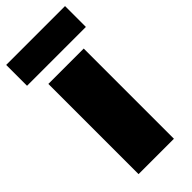

<svg xmlns="http://www.w3.org/2000/svg" viewBox="-272 -830 879 879"><g transform="rotate(-45 167.5 -391.0)"><path d="M52 0H281V-584H52ZM358 -647V-782H-23V-647Z"/></g></svg>

Font: Bounded ExtBd
Style: Regular
Weight: 800
Designer: Vlad Churkin
Version: Version 3.0